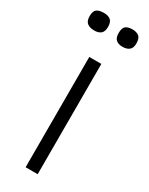

<svg xmlns="http://www.w3.org/2000/svg" viewBox="-186 -733 601 772"><g transform="rotate(30 115.0 -347.5)"><path d="M87 0V-512H143V0ZM182 -614Q163 -614 152 -623Q141 -632 141 -655Q141 -679 152 -687Q163 -695 182 -695Q202 -695 213 -686Q224 -677 224 -654Q224 -632 212.5 -623Q201 -614 182 -614ZM51 -614Q29 -614 17.5 -623.5Q6 -633 6 -655Q6 -679 17 -687Q28 -695 50 -695Q70 -695 81 -686Q92 -677 92 -654Q92 -632 81 -623Q70 -614 51 -614Z"/></g></svg>

Font: Bricolage Grotesque 96pt ExtraBold ExtraLight
Style: Regular
Weight: 250
Version: Version 1.001;gftools[0.9.33.dev8+g029e19f]